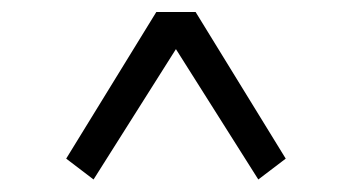

<svg xmlns="http://www.w3.org/2000/svg" viewBox="-20 -501 571 313"><path d="M87.9 -242.4 132.5 -208.4 283.9 -448H249.7L401.1 -208.4L445.8 -242.4L298.9 -481.4H234.8L87.9 -242.4Z"/></svg>

Font: Source Serif Variable
Style: Regular
Weight: 389
Designer: Frank Grießhammer
Foundry: Adobe Systems Incorporated
Version: Version 3.001;hotconv 1.0.111;makeotfexe 2.5.65597